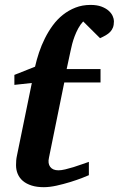

<svg xmlns="http://www.w3.org/2000/svg" viewBox="-20 -757 488 789"><path d="M448.2 -669.9Q448.2 -654.3 444.1 -643.8Q439.9 -633.3 432.6 -625.7Q425.3 -618.2 414.8 -612.1Q404.3 -606 391.1 -600.1L321.8 -668.9Q310.1 -656.2 301.5 -640.4Q293 -624.5 286.9 -608.4Q280.8 -592.3 276.6 -576.4Q272.5 -560.5 270 -547.9L253.9 -473.1H393.1V-418H244.1L181.2 -108.9Q175.8 -85.4 186.3 -71.3Q196.8 -57.1 220.2 -57.1Q231.9 -57.1 248.3 -61Q264.6 -64.9 282.2 -70.3Q299.8 -75.7 316.4 -81.8Q333 -87.9 345.2 -91.8V-37.1Q336.9 -33.2 315.9 -25.1Q294.9 -17.1 268.1 -8.8Q241.2 -0.5 212.4 5.9Q183.6 12.2 160.2 12.2Q131.3 12.2 109.9 5.4Q88.4 -1.5 74.2 -13.4Q60.1 -25.4 53 -42Q45.9 -58.6 45.9 -78.1Q45.9 -87.9 46.6 -97.7Q47.4 -107.4 49.8 -118.2L110.8 -416L39.1 -408.2V-449.2L124 -482.9Q130.4 -511.2 140.4 -541.3Q150.4 -571.3 164.6 -599.6Q178.7 -627.9 197 -652.8Q215.3 -677.7 238.8 -696.3Q262.2 -714.8 290.3 -725.8Q318.4 -736.8 352.1 -736.8Q378.4 -736.8 396.7 -730Q415 -723.1 426.5 -712.9Q438 -702.6 443.1 -690.9Q448.2 -679.2 448.2 -669.9Z"/></svg>

Font: Charis SIL
Style: Bold Italic
Weight: 700
Italic angle: -11°
Foundry: SIL International
Version: Version 4.112